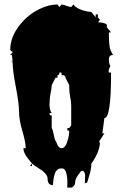

<svg xmlns="http://www.w3.org/2000/svg" viewBox="-20 -756 545 861"><path d="M281.2 85.4 282.2 67.4Q282.2 -1 257.8 -1Q245.1 -1 240.2 3.2Q235.4 7.3 232.4 10.3Q229.5 13.2 227.5 18.8Q225.6 24.4 224.1 28.3Q222.7 32.2 221.4 39.6Q220.2 46.9 219.7 50.5Q219.2 54.2 218.3 62.7Q217.3 71.3 216.8 74.2Q193.4 74.2 193.4 44.4Q193.4 22 148.4 -4.9Q129.4 -16.6 123.5 -22.5V-11.7H114.7L123.5 -22.5Q121.6 -24.9 112.1 -36.6Q102.5 -48.3 98.6 -54.7Q85 -74.2 85 -91.3H95.2Q95.2 -118.2 80.3 -168.5Q65.4 -218.8 65.4 -255.4Q65.4 -292 51 -366Q36.6 -439.9 36.6 -475.6L25.9 -487.3L36.6 -478L33.7 -510.7L30.3 -508.3L25.9 -509.8L36.6 -522L25.9 -531.7Q25.9 -584.5 60.3 -632.8Q94.7 -681.2 143.8 -708.5Q192.9 -735.8 237.8 -735.8L246.6 -724.6L255.9 -735.8Q263.2 -735.8 277.3 -730.2Q291.5 -724.6 299.3 -724.6L308.6 -735.8Q330.6 -708.5 389.6 -702.1L409.2 -678.7V-691.4H419.4L418.5 -678.7L428.2 -667.5L419.4 -656.2Q430.7 -656.2 445.3 -652.6Q460 -648.9 460 -639.6Q460 -637.7 458 -634.8L478 -610.8H468.3Q468.3 -550.8 474.4 -534.4Q480.5 -518.1 487.8 -509.8Q468.3 -509.8 468.3 -489.7Q468.3 -469.7 475.1 -460Q467.3 -445.3 467.3 -438.7Q467.3 -432.1 468.3 -430.7H478V-423.8Q478 -226.6 448.2 -226.6L439 -158.2H448.2L424.8 -122.1L428.2 -113.8Q424.3 -69.8 389.6 -22.5Q389.6 1 381.1 28.6Q372.6 56.2 370.6 63.5Q361.3 63.5 360.4 68.4L361.8 29.3Q361.8 23.9 358.2 16.8Q354.5 9.8 349.6 9.8L344.2 10.7Q327.6 30.8 322.3 41.7Q316.9 52.7 316.4 65.9L316.9 63.5Q316.9 65.4 316.4 65.9V68.4Q314 75.2 308.8 80.3Q303.7 85.4 299.3 85.4ZM273.4 -407.7Q273.4 -418.9 261.7 -418.9H255.9V-430.7H246.6Q246.6 -418.9 237.8 -418.9V-407.7H229L211.9 -374Q211.9 -360.8 207 -338.1Q202.1 -315.4 202.1 -288.3Q202.1 -261.2 211.9 -249H202.1Q202.1 -242.2 204.1 -240.2Q206.1 -238.3 211.9 -238.3V-182.1Q216.3 -176.8 221.2 -151.1Q226.1 -125.5 229 -125.5Q231 -122.1 235.4 -111.8Q243.2 -91.3 255.9 -91.3Q272 -91.3 281.2 -119.1Q290.5 -147 290.5 -170.4H282.2V-182.1H290.5L299.3 -193.4V-283.2Q299.3 -298.3 294.9 -320.3Q290.5 -342.3 290.5 -364.3V-374ZM219.2 65.9Q219.2 66.4 219 67.4Q218.8 68.4 218.8 69.3V67.4Q218.8 66.9 219.2 65.9Z"/></svg>

Font: Butcherman
Style: Regular
Weight: 400
Version: Version 001.003